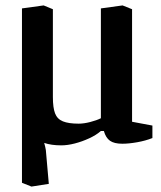

<svg xmlns="http://www.w3.org/2000/svg" viewBox="-20 -525 594 708"><path d="M96 163 61 149V-494L141 -505L175 -491V-167Q175 -128 183 -107Q191 -86 212 -77.5Q233 -69 270 -69Q289 -69 312.5 -75Q336 -81 352 -89V-494L432 -505L467 -491V-76L542 -62V-16Q517 -6 486 -0.5Q455 5 431 5Q401 5 385.5 -6Q370 -17 363 -42H352Q335 -27 309 -15Q283 -3 256 4Q229 11 206 11Q169 11 143 2Q147 16 149 28L160 153Z"/></svg>

Font: Faustina Light SemiBold
Style: Regular
Weight: 600
Version: Version 1.200